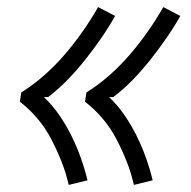

<svg xmlns="http://www.w3.org/2000/svg" viewBox="-20 -614 540 542"><path d="M358 -92Q350 -127 337 -159.5Q324 -192 308 -222.5Q292 -253 269.5 -279.5Q247 -306 220 -327L224 -353Q259 -375 290 -402.5Q321 -430 347.5 -461Q374 -492 397.5 -525.5Q421 -559 441 -594L489 -569Q471 -537 449.5 -506Q428 -475 405 -446Q382 -417 356 -390Q330 -363 300 -340H288Q312 -317 331 -289.5Q350 -262 365 -232Q380 -202 391.5 -170Q403 -138 411 -105ZM174 -92Q166 -127 153 -159.5Q140 -192 124 -222.5Q108 -253 85.5 -279.5Q63 -306 36 -327L40 -353Q75 -375 106 -402.5Q137 -430 163.5 -461Q190 -492 213.5 -525.5Q237 -559 257 -594L305 -569Q287 -537 265.5 -506Q244 -475 221 -446Q198 -417 172 -390Q146 -363 116 -340H104Q128 -317 147 -289.5Q166 -262 181 -232Q196 -202 207.5 -170Q219 -138 227 -105Z"/></svg>

Font: Iosevka Term Curly Light
Style: Italic
Weight: 300
Italic angle: -9°
Designer: Belleve Invis
Foundry: Belleve Invis
Version: Version 32.3.0